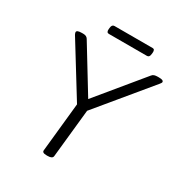

<svg xmlns="http://www.w3.org/2000/svg" viewBox="-192 -960 1023 1093"><g transform="rotate(30 319.0 -413.5)"><path d="M274 2Q244 2 247 -16L280 -336L72 -673Q67 -683 67 -688Q67 -702 101 -702H110Q132 -702 141 -687L320 -394L562 -688Q568 -696 577 -699Q586 -702 599 -702H607Q624 -702 631 -698.5Q638 -695 638 -688Q638 -684 629 -673L348 -333L315 -16Q313 2 282 2ZM236 -774Q220 -774 222 -797L223 -806Q225 -829 242 -829H493Q508 -829 506 -806L505 -797Q503 -774 487 -774Z"/></g></svg>

Font: Asap Semi Expanded Semi Expanded Light
Style: Italic
Weight: 300
Width: 6
Italic angle: -6°
Designer: Pablo Cosgaya
Foundry: Omnibus-Type
Version: Version 3.001; ttfautohint (v1.8.4.7-5d5b)